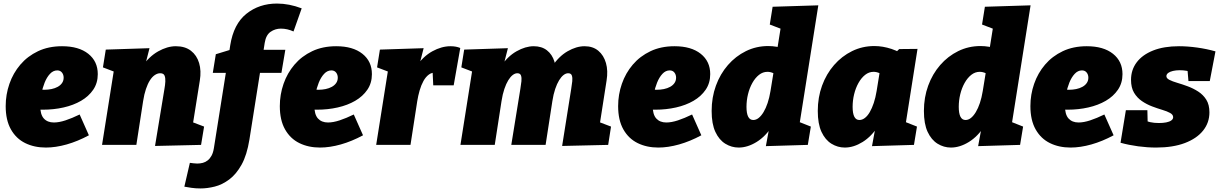

<svg xmlns="http://www.w3.org/2000/svg" viewBox="-20 -815 6859 1080"><path d="M238 15Q173 15 122 -10Q71 -35 41.5 -87Q12 -139 12 -218Q12 -283 33 -343.5Q54 -404 94.5 -451.5Q135 -499 194 -527Q253 -555 329 -555Q423 -555 476.5 -512.5Q530 -470 530 -398Q530 -348 504.5 -310.5Q479 -273 436 -248Q393 -223 337.5 -210.5Q282 -198 222 -198Q208 -198 199.5 -198.5Q191 -199 187 -199L197 -312Q205 -311 213 -310.5Q221 -310 229 -310Q250 -310 269.5 -314Q289 -318 304.5 -326.5Q320 -335 329 -348Q338 -361 338 -378Q338 -395 328.5 -407Q319 -419 302 -419Q279 -419 261 -399.5Q243 -380 231 -350Q219 -320 212.5 -286Q206 -252 206 -223Q206 -171 226.5 -148.5Q247 -126 283 -126Q312 -126 348.5 -138Q385 -150 428 -171L480 -54Q417 -20 355 -2.5Q293 15 238 15Z M852 6 905 -315Q909 -337 910 -357Q911 -377 905.5 -390Q900 -403 881 -403Q866 -403 851 -393Q836 -383 823.5 -363.5Q811 -344 801 -314.5Q791 -285 785 -246L747 0H554L634 -504L703 -381L559 -436L575 -536L821 -544L784 -399L722 -288Q737 -379 777.5 -438Q818 -497 869.5 -526Q921 -555 969 -555Q1021 -555 1054 -529.5Q1087 -504 1100 -460.5Q1113 -417 1104 -362L1062 -99L978 -160L1128 -103L1111 0Z M1108 245Q1080 245 1056.5 241.5Q1033 238 1017 235L1048 101Q1058 102 1068.5 103.5Q1079 105 1089 105Q1106 105 1121 101Q1136 97 1148.5 87Q1161 77 1170 60.5Q1179 44 1183 19L1254 -428L1266 -405H1177L1194 -510L1292 -540L1267 -508L1275 -560Q1294 -680 1366 -737.5Q1438 -795 1538 -795Q1606 -795 1677 -768L1631 -638Q1596 -654 1560 -654Q1528 -654 1502 -636Q1476 -618 1469 -574L1459 -510L1442 -535H1585L1563 -405H1428L1446 -428L1383 -30Q1369 57 1339 111Q1309 165 1269.5 194.5Q1230 224 1188 234.5Q1146 245 1108 245Z M1780 15Q1715 15 1664 -10Q1613 -35 1583.5 -87Q1554 -139 1554 -218Q1554 -283 1575 -343.5Q1596 -404 1636.5 -451.5Q1677 -499 1736 -527Q1795 -555 1871 -555Q1965 -555 2018.5 -512.5Q2072 -470 2072 -398Q2072 -348 2046.5 -310.5Q2021 -273 1978 -248Q1935 -223 1879.5 -210.5Q1824 -198 1764 -198Q1750 -198 1741.5 -198.5Q1733 -199 1729 -199L1739 -312Q1747 -311 1755 -310.5Q1763 -310 1771 -310Q1792 -310 1811.5 -314Q1831 -318 1846.5 -326.5Q1862 -335 1871 -348Q1880 -361 1880 -378Q1880 -395 1870.5 -407Q1861 -419 1844 -419Q1821 -419 1803 -399.5Q1785 -380 1773 -350Q1761 -320 1754.5 -286Q1748 -252 1748 -223Q1748 -171 1768.5 -148.5Q1789 -126 1825 -126Q1854 -126 1890.5 -138Q1927 -150 1970 -171L2022 -54Q1959 -20 1897 -2.5Q1835 15 1780 15Z M2096 0 2176 -504 2245 -381 2101 -436 2117 -536 2363 -544 2326 -399 2264 -288Q2280 -380 2320 -439Q2360 -498 2412 -526.5Q2464 -555 2514 -555Q2546 -555 2569 -545L2532 -335H2417L2413 -420L2434 -406Q2411 -409 2393 -396Q2375 -383 2362 -359.5Q2349 -336 2340.5 -306.5Q2332 -277 2327 -246L2289 0Z M3142 6 3193 -315Q3197 -338 3199 -358Q3201 -378 3196.5 -390.5Q3192 -403 3176 -403Q3163 -403 3150 -393Q3137 -383 3125 -363.5Q3113 -344 3103 -314.5Q3093 -285 3087 -246L3049 0H2856L2907 -315Q2911 -338 2913 -358Q2915 -378 2910.5 -390.5Q2906 -403 2890 -403Q2877 -403 2864 -393Q2851 -383 2839 -363.5Q2827 -344 2817 -314.5Q2807 -285 2801 -246L2763 0H2570L2639 -436L2719 -381L2575 -436L2591 -536L2837 -544L2800 -399L2740 -288Q2756 -380 2795.5 -439Q2835 -498 2885.5 -526.5Q2936 -555 2982 -555Q3027 -555 3056.5 -532Q3086 -509 3098.5 -469Q3111 -429 3104 -379L3102 -364L3029 -288Q3045 -380 3084 -439Q3123 -498 3172.5 -526.5Q3222 -555 3268 -555Q3315 -555 3345.5 -529.5Q3376 -504 3388.5 -460.5Q3401 -417 3392 -362L3351 -99L3267 -160L3417 -103L3401 0Z M3683 15Q3618 15 3567 -10Q3516 -35 3486.5 -87Q3457 -139 3457 -218Q3457 -283 3478 -343.5Q3499 -404 3539.5 -451.5Q3580 -499 3639 -527Q3698 -555 3774 -555Q3868 -555 3921.5 -512.5Q3975 -470 3975 -398Q3975 -348 3949.5 -310.5Q3924 -273 3881 -248Q3838 -223 3782.5 -210.5Q3727 -198 3667 -198Q3653 -198 3644.5 -198.5Q3636 -199 3632 -199L3642 -312Q3650 -311 3658 -310.5Q3666 -310 3674 -310Q3695 -310 3714.5 -314Q3734 -318 3749.5 -326.5Q3765 -335 3774 -348Q3783 -361 3783 -378Q3783 -395 3773.5 -407Q3764 -419 3747 -419Q3724 -419 3706 -399.5Q3688 -380 3676 -350Q3664 -320 3657.5 -286Q3651 -252 3651 -223Q3651 -171 3671.5 -148.5Q3692 -126 3728 -126Q3757 -126 3793.5 -138Q3830 -150 3873 -171L3925 -54Q3862 -20 3800 -2.5Q3738 15 3683 15Z M4135 15Q4095 15 4060 -6.5Q4025 -28 4004 -73Q3983 -118 3983 -191Q3983 -267 4007 -333Q4031 -399 4074.5 -449Q4118 -499 4176 -527.5Q4234 -556 4301 -556Q4349 -556 4398.5 -539.5Q4448 -523 4495 -487L4351 -531L4385 -745L4454 -622L4310 -677L4326 -777L4583 -785L4464 -33L4397 -160L4541 -103L4524 0L4288 7L4316 -145L4374 -253Q4363 -168 4325 -108Q4287 -48 4236 -16.5Q4185 15 4135 15ZM4217 -140Q4233 -140 4247.5 -151.5Q4262 -163 4275 -184.5Q4288 -206 4298 -236Q4308 -266 4314 -303L4335 -432L4367 -378Q4348 -395 4331 -403Q4314 -411 4297 -411Q4271 -411 4249.5 -394Q4228 -377 4212 -348.5Q4196 -320 4187.5 -285Q4179 -250 4179 -214Q4179 -177 4188.5 -158.5Q4198 -140 4217 -140Z M4732 15Q4692 15 4657 -6.5Q4622 -28 4601 -73Q4580 -118 4580 -191Q4580 -267 4604 -333Q4628 -399 4671.5 -449Q4715 -499 4773 -527.5Q4831 -556 4898 -556Q4946 -556 4995.5 -539.5Q5045 -523 5092 -487L5005 -507L5038 -539L5141 -540L5061 -33L4994 -160L5138 -103L5121 0L4885 7L4913 -145L4970 -253Q4959 -168 4921 -108Q4883 -48 4832.5 -16.5Q4782 15 4732 15ZM4814 -140Q4830 -140 4845 -151.5Q4860 -163 4872.5 -184.5Q4885 -206 4895 -236Q4905 -266 4911 -303L4933 -439L4964 -378Q4945 -395 4928 -403Q4911 -411 4894 -411Q4868 -411 4846.5 -394Q4825 -377 4809 -348.5Q4793 -320 4784.5 -285Q4776 -250 4776 -214Q4776 -177 4785.5 -158.5Q4795 -140 4814 -140Z M5329 15Q5289 15 5254 -6.5Q5219 -28 5198 -73Q5177 -118 5177 -191Q5177 -267 5201 -333Q5225 -399 5268.5 -449Q5312 -499 5370 -527.5Q5428 -556 5495 -556Q5543 -556 5592.5 -539.5Q5642 -523 5689 -487L5545 -531L5579 -745L5648 -622L5504 -677L5520 -777L5777 -785L5658 -33L5591 -160L5735 -103L5718 0L5482 7L5510 -145L5568 -253Q5557 -168 5519 -108Q5481 -48 5430 -16.5Q5379 15 5329 15ZM5411 -140Q5427 -140 5441.5 -151.5Q5456 -163 5469 -184.5Q5482 -206 5492 -236Q5502 -266 5508 -303L5529 -432L5561 -378Q5542 -395 5525 -403Q5508 -411 5491 -411Q5465 -411 5443.5 -394Q5422 -377 5406 -348.5Q5390 -320 5381.5 -285Q5373 -250 5373 -214Q5373 -177 5382.5 -158.5Q5392 -140 5411 -140Z M6002 15Q5937 15 5886 -10Q5835 -35 5805.5 -87Q5776 -139 5776 -218Q5776 -283 5797 -343.5Q5818 -404 5858.5 -451.5Q5899 -499 5958 -527Q6017 -555 6093 -555Q6187 -555 6240.5 -512.5Q6294 -470 6294 -398Q6294 -348 6268.5 -310.5Q6243 -273 6200 -248Q6157 -223 6101.5 -210.5Q6046 -198 5986 -198Q5972 -198 5963.5 -198.5Q5955 -199 5951 -199L5961 -312Q5969 -311 5977 -310.5Q5985 -310 5993 -310Q6014 -310 6033.5 -314Q6053 -318 6068.5 -326.5Q6084 -335 6093 -348Q6102 -361 6102 -378Q6102 -395 6092.5 -407Q6083 -419 6066 -419Q6043 -419 6025 -399.5Q6007 -380 5995 -350Q5983 -320 5976.5 -286Q5970 -252 5970 -223Q5970 -171 5990.5 -148.5Q6011 -126 6047 -126Q6076 -126 6112.5 -138Q6149 -150 6192 -171L6244 -54Q6181 -20 6119 -2.5Q6057 15 6002 15Z M6483 15Q6434 15 6382 8Q6330 1 6283 -12L6313 -195H6434L6436 -106L6411 -142Q6427 -133 6449 -128Q6471 -123 6499 -123Q6522 -123 6540 -126.5Q6558 -130 6568.5 -137.5Q6579 -145 6579 -156Q6579 -170 6562 -179.5Q6545 -189 6518 -197Q6491 -205 6460.5 -216.5Q6430 -228 6403 -246.5Q6376 -265 6359 -293.5Q6342 -322 6342 -366Q6342 -422 6374 -464.5Q6406 -507 6466.5 -531Q6527 -555 6612 -555Q6660 -555 6714 -547.5Q6768 -540 6817 -526L6785 -359H6665L6659 -430L6688 -406Q6676 -413 6656 -416.5Q6636 -420 6616 -420Q6595 -420 6578 -416Q6561 -412 6551.5 -405Q6542 -398 6541 -388Q6540 -375 6557.5 -366Q6575 -357 6602.5 -349Q6630 -341 6661 -329.5Q6692 -318 6720 -300Q6748 -282 6765.5 -254Q6783 -226 6783 -183Q6783 -125 6747.5 -80.5Q6712 -36 6645 -10.5Q6578 15 6483 15Z"/></svg>

Font: Bitter Thin Black
Style: Italic
Weight: 900
Italic angle: -9°
Version: Version 3.020